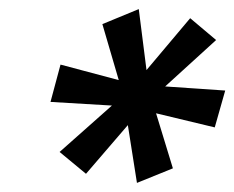

<svg xmlns="http://www.w3.org/2000/svg" viewBox="-20 -876 515 422"><path d="M360 -506 281 -474 261 -601 169 -494 111 -542 226 -644 91 -652 113 -734 241 -700 205 -823 285 -856 302 -722 398 -836 455 -788 343 -686 475 -677 452 -596 323 -627Z"/></svg>

Font: Fugaz One
Style: Regular
Weight: 400
Designer: Daniel Hernandez
Foundry: Daniel Hernandez
Version: Version 1.002